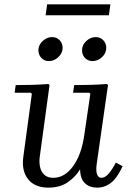

<svg xmlns="http://www.w3.org/2000/svg" viewBox="-20 -850 602 880"><path d="M511 -105 542 -88Q517 -34 488.5 -12Q460 10 425 10Q391 10 369.5 -10Q348 -30 347 -74Q327 -40 291 -15Q255 10 202 10Q139 10 108.5 -29Q78 -68 87 -132L126 -420L121 -425H47L52 -460Q91 -460 126.5 -461Q162 -462 202 -465L207 -460L162 -130Q159 -107 163.5 -85Q168 -63 183 -49Q198 -35 224 -35Q276 -35 314.5 -87.5Q353 -140 366 -229L394 -420L389 -425H315L320 -460Q359 -460 394.5 -461Q430 -462 470 -465L475 -460L423 -97Q419 -66 425 -50.5Q431 -35 445 -35Q462 -35 478.5 -54.5Q495 -74 511 -105ZM204 -570Q183 -570 169.5 -584.5Q156 -599 156 -619Q156 -636 165 -649.5Q174 -663 188.5 -671.5Q203 -680 219 -680Q240 -680 253.5 -665.5Q267 -651 267 -631Q267 -615 258 -601Q249 -587 234.5 -578.5Q220 -570 204 -570ZM404 -570Q383 -570 369.5 -584.5Q356 -599 356 -619Q356 -644 375.5 -662Q395 -680 419 -680Q440 -680 453.5 -665.5Q467 -651 467 -631Q467 -606 447.5 -588Q428 -570 404 -570ZM196 -830H486L479 -780H189Z"/></svg>

Font: Brygada 1918
Style: Italic
Weight: 400
Italic angle: -8°
Designer: Mateusz Machalski | Borys Kosmynka | Przemek Hoffer
Foundry: NIEPODLEGLA 2018
Version: Version 3.006